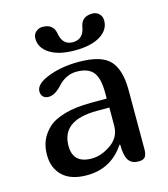

<svg xmlns="http://www.w3.org/2000/svg" viewBox="-105 -779 757 863"><g transform="rotate(-15 273.0 -348.0)"><path d="M346 -651Q354 -696 405 -696Q422 -696 435 -684Q448 -672 448 -652Q448 -609 405.5 -582.5Q363 -556 287 -556Q212 -556 170 -583Q128 -610 128 -653Q128 -673 141.5 -684.5Q155 -696 172 -696Q222 -696 230 -651Q239 -594 287 -594Q337 -594 346 -651ZM370 -95Q307 0 194 0Q120 0 81.5 -36.5Q43 -73 43 -135Q43 -170 54.5 -199Q66 -228 92.5 -254Q119 -280 171 -295Q223 -310 295 -310H368V-338Q368 -406 344.5 -434Q321 -462 268 -462Q218 -462 180 -420Q148 -385 119 -385Q102 -385 93 -394.5Q84 -404 84 -419Q84 -452 139 -475Q203 -502 288 -502Q394 -502 433.5 -459Q473 -416 473 -321V-47Q473 -23 465 -11.5Q457 0 434 0Q401 0 387 -22.5Q373 -45 373 -94ZM311 -268Q147 -268 147 -149Q147 -67 234 -67Q279 -67 324 -98.5Q369 -130 369 -184V-268Z"/></g></svg>

Font: Marmelad
Style: Regular
Weight: 400
Designer: Manvel Shmavonyan
Foundry: Cyreal
Version: Version 1.001;PS 001.001;hotconv 1.0.88;makeotf.lib2.5.64775